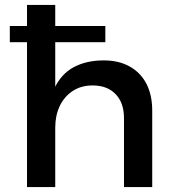

<svg xmlns="http://www.w3.org/2000/svg" viewBox="-20 -762 709 782"><path d="M20 -656H409V-590H20ZM485 -281Q485 -343 451 -378.5Q417 -414 357 -414Q310 -414 275.5 -391Q241 -368 223 -329.5Q205 -291 205 -242H173Q173 -341 201 -401Q229 -461 280.5 -488.5Q332 -516 402 -516Q464 -516 508.5 -491Q553 -466 576.5 -420.5Q600 -375 600 -311V0H485ZM90 -742H205V0H90Z"/></svg>

Font: Alexandria
Style: Regular
Weight: 400
Designer: Mohamed Gaber
Foundry: Kief Type Foundry
Version: Version 5.100